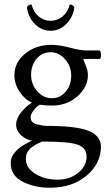

<svg xmlns="http://www.w3.org/2000/svg" viewBox="-20 -624 503 865"><path d="M211.9 -421.9Q248 -421.9 294.9 -409.2Q341.8 -396.5 372.1 -396.5H428.7Q434.6 -394.5 434.6 -376.5Q434.6 -358.4 428.7 -358.4H359.4Q355.5 -358.4 355.5 -355.5L365.2 -332Q376 -308.6 376 -285.2Q376 -232.4 329.1 -190.4Q282.2 -148.4 213.9 -148.4Q182.6 -148.4 159.2 -152.3Q146.5 -145.5 132.3 -127.9Q118.2 -110.4 118.2 -96.7Q118.2 -69.8 147 -63.5Q175.8 -56.6 194.8 -56.6H215.8Q336.9 -54.7 385.7 -31.7Q434.6 -8.8 434.6 37.1Q434.6 112.3 371.1 166.5Q307.6 220.7 208 221.7Q138.7 222.7 83.5 195.3Q28.3 168 28.3 110.4Q28.3 52.7 124 9.8Q97.7 5.9 75.2 -14.6Q52.7 -35.2 52.7 -62.5Q52.7 -89.8 74.7 -117.2Q96.7 -144.5 124 -162.1Q94.7 -172.9 69.8 -208.5Q44.9 -244.1 44.9 -285.2Q44.9 -342.8 93.3 -382.3Q141.6 -421.9 211.9 -421.9ZM145 -359.4Q120.1 -330.1 120.1 -287.1Q120.1 -244.1 147.9 -212.9Q175.8 -181.6 213.4 -181.6Q251 -181.6 275.9 -210.9Q300.8 -240.2 300.8 -283.2Q300.8 -326.2 272.9 -357.4Q245.1 -388.7 207.5 -388.7Q169.9 -388.7 145 -359.4ZM170.9 13.7Q168.9 13.7 166.5 15.1Q164.1 16.6 156.2 20Q148.4 23.4 146.5 24.4Q144.5 25.4 137.7 29.8Q130.9 34.2 128.4 35.6Q126 37.1 120.1 41.5Q114.3 45.9 112.3 49.3Q110.4 52.7 106.4 57.6Q96.7 69.8 96.7 91.8Q96.7 133.8 140.1 159.7Q183.6 185.5 239.3 185.5Q294.9 185.5 332.5 154.3Q370.1 123 370.1 82.5Q370.1 42 330.1 27.8Q290 13.7 170.9 13.7ZM293 -600.6Q293 -603.5 297.4 -603.5Q301.8 -603.5 308.1 -599.1Q314.5 -594.7 314.5 -590.8V-586.9Q313.5 -584 313.5 -583Q306.6 -543 276.9 -514.2Q247.1 -485.4 208 -485.4Q168.9 -485.4 139.2 -513.7Q109.4 -542 102.5 -584Q102.5 -585 101.6 -587.9V-590.8Q101.6 -594.7 107.9 -599.1Q114.3 -603.5 118.7 -603.5Q123 -603.5 123 -600.6Q130.9 -569.3 154.3 -549.8Q177.7 -530.3 208 -530.3Q238.3 -530.3 261.7 -549.8Q285.2 -569.3 293 -600.6Z"/></svg>

Font: CrimsonText-Roman
Style: Roman
Weight: 400
Version: Version 0.13